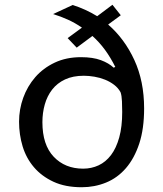

<svg xmlns="http://www.w3.org/2000/svg" viewBox="-20 -772 685 806"><path d="M434 -669Q503 -609 544 -520Q585 -431 585 -317Q585 -231 564.5 -169Q544 -107 508.5 -66Q473 -25 425 -5.5Q377 14 323 14Q254 14 204.5 -9Q155 -32 122.5 -70Q90 -108 75 -157.5Q60 -207 60 -261Q60 -313 77.5 -361.5Q95 -410 128 -448Q161 -486 209.5 -509Q258 -532 320 -532Q370 -532 403.5 -519.5Q437 -507 457 -488L464 -491Q444 -531 420.5 -563Q397 -595 368 -621L302 -572L264 -612L324 -656Q295 -676 265 -689.5Q235 -703 203 -713L285 -751Q339 -734 388 -704L452 -752L487 -708ZM158 -259Q158 -164 205.5 -114Q253 -64 329 -64Q364 -64 394 -78Q424 -92 446 -121Q468 -150 480.5 -195Q493 -240 493 -302Q493 -322 492 -346.5Q491 -371 486 -385Q476 -403 459 -416Q442 -429 421 -437.5Q400 -446 376.5 -450Q353 -454 332 -454Q286 -454 253 -438.5Q220 -423 199 -396Q178 -369 168 -333.5Q158 -298 158 -259Z"/></svg>

Font: PT Sans Caption
Style: Regular
Weight: 400
Designer: A.Korolkova, O.Umpeleva, V.Yefimov
Foundry: ParaType Ltd
Version: Version 2.004W OFL